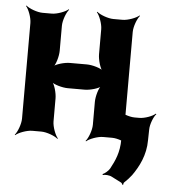

<svg xmlns="http://www.w3.org/2000/svg" viewBox="-54 -603 756 856"><g transform="rotate(5 324.5 -174.5)"><path d="M512 -50V-478C512 -502 526 -539 538 -552L536 -554C523 -542 486 -528 462 -528H421C397 -528 360 -542 347 -554L345 -552C357 -539 371 -502 371 -478V-366C371 -342 382 -302 395 -290L397 -292C385 -305 345 -316 321 -316H245C221 -316 181 -305 169 -292L171 -290C184 -302 195 -342 195 -366V-478C195 -502 209 -539 221 -552L219 -554C206 -542 169 -528 145 -528H104C80 -528 43 -542 30 -554L28 -552C40 -539 54 -502 54 -478V-50C54 -26 40 11 28 24L30 26C43 14 80 0 104 0H145C169 0 206 14 219 26L221 24C209 11 195 -26 195 -50V-153C195 -177 184 -217 171 -229L169 -227C181 -214 221 -203 245 -203H321C345 -203 385 -214 397 -227L395 -229C382 -217 371 -177 371 -153V-50C371 -26 357 11 345 24L347 26C360 14 397 0 421 0H462C486 0 523 14 536 26L538 24C526 11 512 -26 512 -50ZM475 173 518 195C521 196 525 202 525 205L529 204C529 201 530 195 533 193C544 183 555 171 565 158C594 117 622 64 622 -3L623 -51C623 -74 637 -110 649 -122L646 -124C634 -112 598 -99 575 -99H553C529 -99 492 -113 479 -125L477 -123C489 -110 503 -73 503 -49V4C503 62 485 100 465 137C459 148 442 162 433 165L435 169C444 166 464 167 475 173Z"/></g></svg>

Font: Asimov
Style: Edge
Weight: 500
Designer: Google
Version: Version 2.000980: 2014